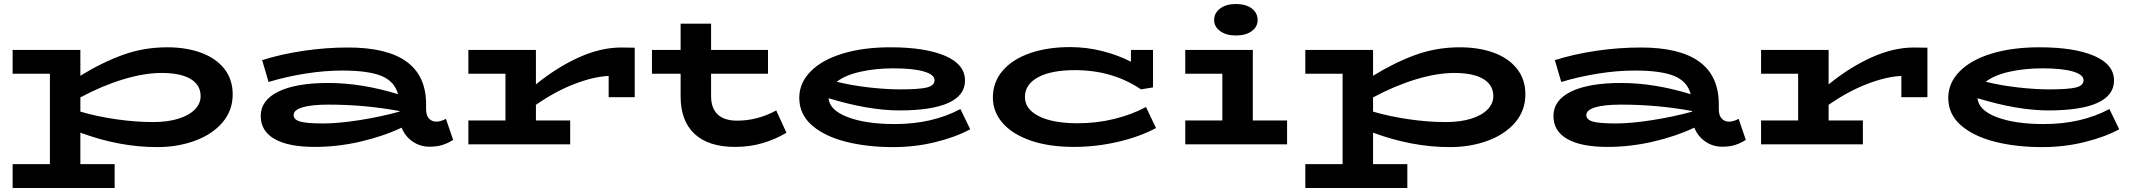

<svg xmlns="http://www.w3.org/2000/svg" viewBox="-20 -720 10651 958"><path d="M1141 -249Q1141 -169 1090.5 -109.5Q1040 -50 953.5 -18Q867 14 764 14Q576 14 381 -58V99H552V218H43V99H229V-352H43V-471H381V-342Q490 -409 594 -446.5Q698 -484 814 -484Q909 -484 983 -457Q1057 -430 1099 -377Q1141 -324 1141 -249ZM981 -240Q981 -296 931 -326Q881 -356 786 -356Q700 -356 594.5 -324Q489 -292 381 -234V-163Q463 -139 559 -125Q655 -111 744 -111Q816 -111 869.5 -127.5Q923 -144 952 -173.5Q981 -203 981 -240Z M2241 -22Q2216 -6 2188.5 3Q2161 12 2123 12Q2076 12 2038.5 -14Q2001 -40 1984 -83Q1890 -39 1777 -13Q1664 13 1551 13Q1419 13 1350 -26.5Q1281 -66 1281 -141Q1281 -220 1369 -263Q1457 -306 1619 -306Q1784 -306 1966 -250Q1949 -314 1883.5 -341Q1818 -368 1687 -368Q1600 -368 1505 -353Q1410 -338 1320 -311L1288 -420Q1383 -450 1494.5 -466.5Q1606 -483 1717 -483Q2106 -483 2106 -200V-176Q2106 -144 2120.5 -128.5Q2135 -113 2157 -113Q2179 -113 2205 -127ZM1592 -104Q1668 -104 1773.5 -120.5Q1879 -137 1973 -163V-166Q1800 -198 1619 -198Q1534 -198 1489.5 -184.5Q1445 -171 1445 -146Q1445 -123 1477.5 -113.5Q1510 -104 1592 -104Z M3147 -482V-235H3017V-341Q2943 -338 2847.5 -301.5Q2752 -265 2654 -197V-119H2825V0H2317V-119H2502V-352H2317V-471H2654V-299Q2760 -385 2869 -434Q2978 -483 3080 -483Z M3904 -58Q3852 -26 3787 -6.5Q3722 13 3648 13Q3515 13 3445.5 -52Q3376 -117 3376 -238V-352H3233V-471H3376V-602H3528V-471H3812V-352H3528V-240Q3528 -181 3560.5 -149.5Q3593 -118 3658 -118Q3760 -118 3853 -169Z M4821 -75Q4749 -36 4647.5 -11Q4546 14 4437 14Q4306 14 4200 -13Q4094 -40 4031 -95Q3968 -150 3968 -232Q3968 -306 4024.5 -363.5Q4081 -421 4184 -452.5Q4287 -484 4423 -484Q4596 -484 4695.5 -441.5Q4795 -399 4795 -318Q4795 -244 4712 -206.5Q4629 -169 4468 -169Q4314 -169 4114 -230Q4119 -170 4210 -135.5Q4301 -101 4444 -101Q4632 -101 4772 -176ZM4155 -312Q4233 -293 4318 -283.5Q4403 -274 4471 -274Q4567 -274 4605 -283.5Q4643 -293 4643 -320Q4643 -348 4589 -363.5Q4535 -379 4438 -379Q4349 -379 4273 -362Q4197 -345 4155 -312Z M5748 -81Q5665 -37 5557 -12Q5449 13 5338 13Q5213 13 5121.5 -19Q5030 -51 4982 -107Q4934 -163 4934 -233Q4934 -311 4983.5 -368Q5033 -425 5120 -455Q5207 -485 5319 -485Q5402 -485 5480.5 -465Q5559 -445 5623 -412V-471H5733V-284L5673 -274Q5532 -370 5343 -370Q5225 -370 5159.5 -334.5Q5094 -299 5094 -236Q5094 -175 5164 -140Q5234 -105 5357 -105Q5452 -105 5539.5 -126.5Q5627 -148 5698 -186Z M6038 -620Q6038 -655 6068 -677.5Q6098 -700 6146 -700Q6196 -700 6225.5 -678Q6255 -656 6255 -620Q6255 -586 6225.5 -564.5Q6196 -543 6146 -543Q6098 -543 6068 -565Q6038 -587 6038 -620ZM6402 -119V0H5894V-119H6079V-352H5894V-471H6231V-119Z M7591 -249Q7591 -169 7540.5 -109.5Q7490 -50 7403.5 -18Q7317 14 7214 14Q7026 14 6831 -58V99H7002V218H6493V99H6679V-352H6493V-471H6831V-342Q6940 -409 7044 -446.5Q7148 -484 7264 -484Q7359 -484 7433 -457Q7507 -430 7549 -377Q7591 -324 7591 -249ZM7431 -240Q7431 -296 7381 -326Q7331 -356 7236 -356Q7150 -356 7044.5 -324Q6939 -292 6831 -234V-163Q6913 -139 7009 -125Q7105 -111 7194 -111Q7266 -111 7319.5 -127.5Q7373 -144 7402 -173.5Q7431 -203 7431 -240Z M8691 -22Q8666 -6 8638.5 3Q8611 12 8573 12Q8526 12 8488.5 -14Q8451 -40 8434 -83Q8340 -39 8227 -13Q8114 13 8001 13Q7869 13 7800 -26.5Q7731 -66 7731 -141Q7731 -220 7819 -263Q7907 -306 8069 -306Q8234 -306 8416 -250Q8399 -314 8333.5 -341Q8268 -368 8137 -368Q8050 -368 7955 -353Q7860 -338 7770 -311L7738 -420Q7833 -450 7944.5 -466.5Q8056 -483 8167 -483Q8556 -483 8556 -200V-176Q8556 -144 8570.5 -128.5Q8585 -113 8607 -113Q8629 -113 8655 -127ZM8042 -104Q8118 -104 8223.5 -120.5Q8329 -137 8423 -163V-166Q8250 -198 8069 -198Q7984 -198 7939.5 -184.5Q7895 -171 7895 -146Q7895 -123 7927.5 -113.5Q7960 -104 8042 -104Z M9597 -482V-235H9467V-341Q9393 -338 9297.5 -301.5Q9202 -265 9104 -197V-119H9275V0H8767V-119H8952V-352H8767V-471H9104V-299Q9210 -385 9319 -434Q9428 -483 9530 -483Z M10554 -75Q10482 -36 10380.5 -11Q10279 14 10170 14Q10039 14 9933 -13Q9827 -40 9764 -95Q9701 -150 9701 -232Q9701 -306 9757.5 -363.5Q9814 -421 9917 -452.5Q10020 -484 10156 -484Q10329 -484 10428.5 -441.5Q10528 -399 10528 -318Q10528 -244 10445 -206.5Q10362 -169 10201 -169Q10047 -169 9847 -230Q9852 -170 9943 -135.5Q10034 -101 10177 -101Q10365 -101 10505 -176ZM9888 -312Q9966 -293 10051 -283.5Q10136 -274 10204 -274Q10300 -274 10338 -283.5Q10376 -293 10376 -320Q10376 -348 10322 -363.5Q10268 -379 10171 -379Q10082 -379 10006 -362Q9930 -345 9888 -312Z"/></svg>

Font: BioRhyme Expanded ExtraBold
Style: Regular
Weight: 800
Width: 7
Designer: Aoife Mooney
Foundry: Aoife Mooney Type
Version: Version 1.000